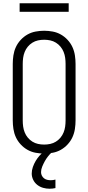

<svg xmlns="http://www.w3.org/2000/svg" viewBox="-20 -931 540 1174"><path d="M250 8Q224 8 197.5 3Q171 -2 148 -15Q125 -28 106.5 -48Q88 -68 77 -92Q66 -116 62 -142.5Q58 -169 58 -195V-540Q58 -566 62 -592.5Q66 -619 77 -643Q88 -667 106.5 -687Q125 -707 148 -720Q171 -733 197.5 -738Q224 -743 250 -743Q276 -743 302.5 -738Q329 -733 352 -720Q375 -707 393.5 -687Q412 -667 423 -643Q434 -619 438 -592.5Q442 -566 442 -540V-195Q442 -169 438 -142.5Q434 -116 423 -92Q412 -68 393.5 -48Q375 -28 352 -15Q329 -2 302.5 3Q276 8 250 8ZM250 -47Q269 -47 287.5 -51Q306 -55 322 -65Q338 -75 350 -89.5Q362 -104 369 -121.5Q376 -139 378.5 -157.5Q381 -176 381 -195V-540Q381 -559 378.5 -577.5Q376 -596 369 -613.5Q362 -631 350 -645.5Q338 -660 322 -670Q306 -680 287.5 -684Q269 -688 250 -688Q231 -688 212.5 -684Q194 -680 178 -670Q162 -660 150 -645.5Q138 -631 131 -613.5Q124 -596 121.5 -577.5Q119 -559 119 -540V-195Q119 -176 121.5 -157.5Q124 -139 131 -121.5Q138 -104 150 -89.5Q162 -75 178 -65Q194 -55 212.5 -51Q231 -47 250 -47ZM283 223Q263 223 243.5 217.5Q224 212 208 199.5Q192 187 183 168.5Q174 150 174 130Q174 110 181 90Q188 70 198.5 52.5Q209 35 222.5 20Q236 5 252 -8H297V0Q284 12 273 26Q262 40 253.5 55.5Q245 71 238 88Q231 105 231 122Q231 133 236 143Q241 153 249.5 159.5Q258 166 268.5 168.5Q279 171 290 171Q297 171 304.5 170Q312 169 319 167V219Q310 221 301 222Q292 223 283 223ZM100 -859V-911H400V-859Z"/></svg>

Font: Iosevka Fixed SS04 Light
Style: Regular
Weight: 300
Monospace: yes
Designer: Belleve Invis
Foundry: Belleve Invis
Version: Version 32.5.0